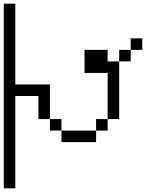

<svg xmlns="http://www.w3.org/2000/svg" viewBox="105 -833 790 1040"><g transform="rotate(-90 500.0 -313.0)"><path d="M812.5 62.5V0H750V62.5ZM1000 -625V-687.5H0V-625H500Q500 -625 500 -500H375V-437.5H312.5V-375H250V-187.5H312.5V-125H375V-62.5H687.5V0H750V-62.5H687.5V-125H750Q750 -125 750 -250H625Q625 -250 625 -125H375V-187.5H312.5V-375H375V-437.5H562.5V-625Z"/></g></svg>

Font: Unifont
Style: Regular
Weight: 500
Version: Version 15.1.04